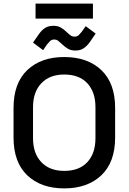

<svg xmlns="http://www.w3.org/2000/svg" viewBox="-20 -1030 713 1064"><path d="M336 14Q207 14 131 -58.5Q55 -131 55 -268V-432Q55 -569 131 -641.5Q207 -714 336 -714Q465 -714 541.5 -641.5Q618 -569 618 -432V-268Q618 -131 541.5 -58.5Q465 14 336 14ZM336 -83Q419 -83 464 -131.5Q509 -180 509 -264V-436Q509 -520 464 -568.5Q419 -617 336 -617Q255 -617 209 -568.5Q163 -520 163 -436V-264Q163 -180 209 -131.5Q255 -83 336 -83ZM219 -752 163 -794 195 -840Q210 -862 229 -874.5Q248 -887 275 -887Q299 -887 315 -878.5Q331 -870 349 -853Q360 -842 370 -834.5Q380 -827 393 -827Q408 -827 416.5 -835.5Q425 -844 433 -854L455 -885L510 -844L478 -797Q463 -776 444.5 -763Q426 -750 398 -750Q375 -750 359 -758.5Q343 -767 325 -784Q313 -795 303.5 -803Q294 -811 280 -811Q266 -811 257 -802Q248 -793 240 -783ZM177 -927V-1010H495V-927Z"/></svg>

Font: Space Grotesk Medium
Style: Regular
Weight: 500
Designer: Florian Karsten
Foundry: Florian Karsten
Version: Version 2.000